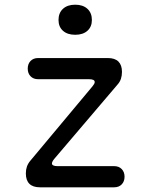

<svg xmlns="http://www.w3.org/2000/svg" viewBox="-20 -797 640 817"><path d="M150 0Q120 0 105 -15Q90 -30 90 -59Q90 -75 94.5 -88Q99 -101 109 -113L373 -429Q378 -435 380.5 -439.5Q383 -444 383 -448Q383 -454 377 -457Q371 -460 358 -460H142Q122 -460 110 -472.5Q98 -485 98 -505Q98 -525 110 -537.5Q122 -550 142 -550H439Q469 -550 484 -535Q499 -520 499 -491Q499 -475 494.5 -461.5Q490 -448 480 -437L211 -121Q206 -115 203.5 -110Q201 -105 201 -101Q201 -96 207 -93Q213 -90 225 -90H466Q486 -90 498 -77.5Q510 -65 510 -45Q510 -25 498 -12.5Q486 0 466 0ZM300 -649Q267 -649 248 -666Q229 -683 229 -712Q229 -742 248 -759.5Q267 -777 300 -777Q333 -777 352 -759.5Q371 -742 371 -712Q371 -683 352 -666Q333 -649 300 -649Z"/></svg>

Font: Maple Mono Normal
Style: Regular
Weight: 400
Monospace: yes
Designer: subframe7536
Version: Version 7.000